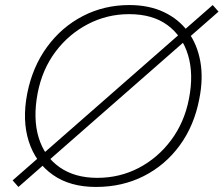

<svg xmlns="http://www.w3.org/2000/svg" viewBox="-20 -730 885 760"><path d="M53 10 30 -16 822 -710 845 -684ZM360 10Q257 10 189 -38Q121 -86 94 -170Q67 -254 88 -361Q109 -466 166.5 -544.5Q224 -623 308 -666.5Q392 -710 492 -710Q570 -710 629 -682Q688 -654 724.5 -604Q761 -554 773 -486.5Q785 -419 769 -339Q749 -233 691.5 -154.5Q634 -76 549 -33Q464 10 360 10ZM365 -26Q454 -26 529.5 -65.5Q605 -105 657.5 -175.5Q710 -246 728 -339Q747 -436 724.5 -511.5Q702 -587 643 -630.5Q584 -674 491 -674Q404 -674 328 -634.5Q252 -595 199.5 -525Q147 -455 129 -361Q110 -261 133 -185.5Q156 -110 216 -68Q276 -26 365 -26Z"/></svg>

Font: REM Thin
Style: Italic
Weight: 250
Italic angle: -11°
Designer: Octavio Pardo
Foundry: Ashler Design
Version: Version 1.005;gftools[0.9.28]